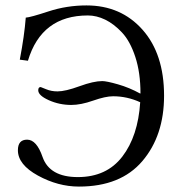

<svg xmlns="http://www.w3.org/2000/svg" viewBox="-20 -678 662 708"><path d="M271 10Q194 10 120 -30.5Q46 -71 46 -124Q46 -163 80 -163Q115 -163 137 -99Q163 -25 267 -25Q373 -25 431 -100.5Q489 -176 497 -301Q449 -323 397 -323Q369 -323 323.5 -307Q278 -291 243 -291Q199 -291 160 -308.5Q121 -326 121 -345Q121 -357 130 -357L150 -349Q169 -341 192 -341Q221 -341 273 -360Q325 -379 357 -379Q373 -379 415 -367Q457 -355 497 -333L498 -334Q498 -410 479 -468Q460 -526 430 -558Q400 -590 368 -605.5Q336 -621 304 -621Q133 -621 83 -454L53 -458Q70 -547 75 -613Q92 -614 159 -636Q226 -658 299 -658Q426 -658 505.5 -568.5Q585 -479 585 -325Q585 -178 505 -84Q425 10 271 10Z"/></svg>

Font: Linux Libertine Initials O
Style: Initials
Weight: 400
Designer: Philipp H. Poll
Foundry: Philipp H. Poll
Version: Version 5.0.6